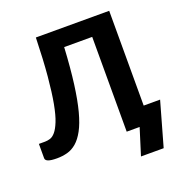

<svg xmlns="http://www.w3.org/2000/svg" viewBox="-157 -860 1104 1165"><g transform="rotate(-20 395.0 -278.0)"><path d="M675.5 -725.5V-113.5H781.5L701 171H554.5L608 0H524.5V-612H343.5Q336 -477 323 -378.5Q310 -280 291.8 -211.2Q273.5 -142.5 250.2 -99.8Q227 -57 199.2 -33.2Q171.5 -9.5 139.8 -1Q108 7.5 73 7.5Q33.5 7.5 16 0.5Q-1.5 -6.5 -1.5 -20V-112.5H38.5Q54.5 -112.5 71.8 -117.8Q89 -123 105.8 -142.8Q122.5 -162.5 138.2 -201.5Q154 -240.5 166.8 -308.8Q179.5 -377 188.8 -478.8Q198 -580.5 202 -725.5Z"/></g></svg>

Font: Lato Heavy
Style: Regular
Weight: 800
Designer: Lukasz Dziedzic
Foundry: tyPoland Lukasz Dziedzic
Version: Version 2.007; 2014-02-27